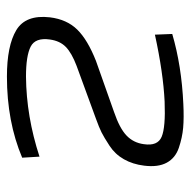

<svg xmlns="http://www.w3.org/2000/svg" viewBox="-18 -520 550 554"><g transform="rotate(90 257.0 -243.0)"><path d="M80 -415 78 -465Q170 -492 280 -497Q320 -499 348.5 -496.5Q377 -494 406.5 -484Q436 -474 449.5 -449Q463 -424 458 -384Q454 -351 439.5 -325.5Q425 -300 400.5 -284Q376 -268 362 -261Q348 -254 323 -245L170 -189Q133 -175 115.5 -158Q98 -141 94 -112Q88 -70 114.5 -56.5Q141 -43 201 -43Q316 -44 432 -82L435 -32Q331 12 201 12Q112 12 67 -15Q22 -42 30 -112Q36 -161 65.5 -191Q95 -221 156 -245L303 -297Q350 -313 371 -333Q392 -353 396 -383Q402 -423 374.5 -434.5Q347 -446 273 -443Q190 -439 80 -415Z"/></g></svg>

Font: Exo 2.0 Light
Style: Italic
Weight: 300
Italic angle: -8°
Designer: Natanael Gama
Version: Version 1.001;PS 001.001;hotconv 1.0.70;makeotf.lib2.5.58329